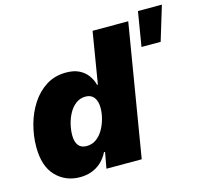

<svg xmlns="http://www.w3.org/2000/svg" viewBox="-110 -890 1086 1021"><g transform="rotate(-15 433.0 -380.0)"><path d="M209 7.3Q129.9 7.3 77.1 -46.9Q24.4 -101.1 24.4 -207.5Q24.4 -269 41 -329.8Q57.6 -390.6 90.1 -440.4Q122.6 -490.2 169.9 -520Q217.3 -549.8 279.3 -549.8Q321.8 -549.8 351.1 -535.2Q380.4 -520.5 397.9 -496.1Q415.5 -471.7 422.4 -443.8H426.8L473.6 -727.5H669.9L549.3 0H355L371.1 -88.4H365.2Q349.6 -57.1 326.4 -35.9Q303.2 -14.6 273.7 -3.7Q244.1 7.3 209 7.3ZM284.7 -143.6Q314.9 -143.6 337.9 -159.9Q360.8 -176.3 376.5 -203.1Q392.1 -230 400.4 -261Q408.7 -292 408.7 -320.8Q408.7 -358.4 392.6 -378.9Q376.5 -399.4 346.7 -399.4Q316.4 -399.4 293.5 -382.3Q270.5 -365.2 255.4 -337.9Q240.2 -310.5 232.7 -279.1Q225.1 -247.6 225.1 -218.8Q225.1 -182.6 240 -163.1Q254.9 -143.6 284.7 -143.6ZM702.6 -577.1 733.9 -766.6H865.7L808.1 -577.1Z"/></g></svg>

Font: Inter 16pt Black
Style: Italic
Weight: 900
Italic angle: -9.3988°
Version: Version 4.001;git-66647c0bb